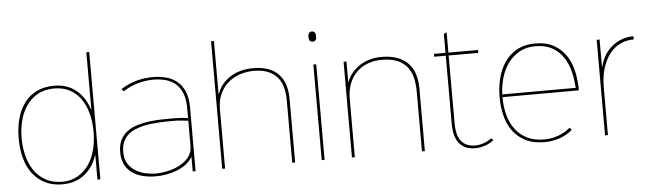

<svg xmlns="http://www.w3.org/2000/svg" viewBox="-51 -1047 4251 1259"><g transform="rotate(-5 2074.5 -417.5)"><path d="M565 -1H546V-161H544Q519 -83 460 -36.5Q401 10 315 10Q251 10 202.5 -14Q154 -38 121 -80.5Q88 -123 71.5 -182.5Q55 -242 55 -314Q55 -387 71.5 -446.5Q88 -506 121 -549Q154 -592 202.5 -615.5Q251 -639 316 -639Q401 -639 459 -592.5Q517 -546 544 -463H546V-839H565ZM548 -314Q548 -381 533 -437Q518 -493 489 -534Q460 -575 416 -598Q372 -621 315 -621Q250 -621 204.5 -594.5Q159 -568 130 -525Q101 -482 87.5 -427Q74 -372 74 -314Q74 -255 88 -199.5Q102 -144 131 -101.5Q160 -59 206 -33Q252 -7 316 -7Q372 -7 415.5 -31.5Q459 -56 488.5 -97.5Q518 -139 533 -195Q548 -251 548 -314Z M1192 -421V0H1173V-94H1171Q1156 -68 1129.5 -48Q1103 -28 1070.5 -15Q1038 -2 1002 4.5Q966 11 931 11Q885 11 844.5 1Q804 -9 774 -30.5Q744 -52 727 -85.5Q710 -119 710 -167Q710 -214 726.5 -247Q743 -280 771.5 -301Q800 -322 836.5 -333.5Q873 -345 913.5 -350.5Q954 -356 995.5 -357Q1037 -358 1074 -358Q1099 -358 1127.5 -356Q1156 -354 1176 -350L1173 -353V-417Q1173 -477 1156.5 -516.5Q1140 -556 1111.5 -579.5Q1083 -603 1045.5 -612.5Q1008 -622 965 -622Q919 -622 866.5 -607.5Q814 -593 769 -563L754 -578Q806 -611 858.5 -625Q911 -639 965 -639Q1012 -639 1053.5 -628Q1095 -617 1125.5 -591.5Q1156 -566 1174 -524.5Q1192 -483 1192 -421ZM1176 -333Q1168 -334 1155.5 -335.5Q1143 -337 1129.5 -338.5Q1116 -340 1103.5 -340.5Q1091 -341 1083 -341Q1062 -341 1037 -341Q1012 -341 985 -339Q957 -337 929 -334.5Q901 -332 875 -325Q846 -318 820 -307Q794 -296 774 -277.5Q754 -259 742 -232Q730 -205 730 -167Q730 -116 752.5 -84.5Q775 -53 807 -36Q839 -19 873.5 -13Q908 -7 932 -7Q961 -7 1002.5 -15Q1044 -23 1082 -41.5Q1120 -60 1146.5 -91Q1173 -122 1173 -168V-330Z M1847 -419V0H1828V-409Q1828 -452 1819 -490.5Q1810 -529 1787.5 -558Q1765 -587 1726 -604.5Q1687 -622 1627 -622Q1589 -622 1547 -610.5Q1505 -599 1469 -571.5Q1433 -544 1409.5 -499Q1386 -454 1386 -387V0H1367V-840H1386V-491H1388Q1412 -560 1475.5 -600Q1539 -640 1627 -640Q1685 -640 1727 -624Q1769 -608 1795.5 -579Q1822 -550 1834.5 -509.5Q1847 -469 1847 -419Z M2056 -812Q2056 -792 2049 -785.5Q2042 -779 2031 -779Q2020 -779 2013 -785.5Q2006 -792 2006 -812Q2006 -831 2013 -838.5Q2020 -846 2031 -846Q2042 -846 2049 -838.5Q2056 -831 2056 -812ZM2041 0H2022V-629H2041Z M2701 -412V0H2682V-390Q2682 -438 2673 -480Q2664 -522 2640 -553.5Q2616 -585 2575 -603Q2534 -621 2470 -621Q2423 -621 2381 -606Q2339 -591 2307.5 -561Q2276 -531 2258 -486Q2240 -441 2240 -381V0H2221V-630H2240V-496H2242Q2255 -530 2278 -557Q2301 -584 2331 -602.5Q2361 -621 2396.5 -630.5Q2432 -640 2470 -640Q2534 -640 2578 -622.5Q2622 -605 2649.5 -574.5Q2677 -544 2689 -502.5Q2701 -461 2701 -412Z M3155 -32Q3126 -11 3095 -0.5Q3064 10 3028 10Q2966 10 2929 -32Q2892 -74 2892 -164V-608L2894 -611H2816V-630H2894L2892 -633V-754L2911 -764V-633L2909 -630H3106V-611H2909L2911 -608V-168Q2911 -82 2943 -45Q2975 -8 3032 -8Q3061 -8 3089.5 -18Q3118 -28 3141 -46Z M3742 -309 3236 -308 3239 -305Q3239 -245 3253 -191.5Q3267 -138 3297 -97Q3327 -56 3374 -32Q3421 -8 3487 -8Q3535 -8 3579 -23.5Q3623 -39 3659 -70L3673 -55Q3634 -22 3586.5 -6Q3539 10 3488 10Q3416 10 3365 -15.5Q3314 -41 3281.5 -84.5Q3249 -128 3234.5 -186Q3220 -244 3220 -309Q3220 -372 3234.5 -431.5Q3249 -491 3280.5 -537.5Q3312 -584 3362 -612Q3412 -640 3483 -640Q3556 -640 3605.5 -612Q3655 -584 3685.5 -538Q3716 -492 3729 -432Q3742 -372 3742 -309ZM3725 -327 3722 -330Q3719 -386 3705.5 -438.5Q3692 -491 3664 -532Q3636 -573 3591.5 -597.5Q3547 -622 3483 -622Q3421 -622 3376.5 -596.5Q3332 -571 3302 -530Q3272 -489 3256.5 -436.5Q3241 -384 3239 -329L3236 -326Z M4129 -610H4126Q4084 -610 4044.5 -593Q4005 -576 3974.5 -539Q3944 -502 3925 -445.5Q3906 -389 3906 -310V0H3887V-629H3906V-449H3908Q3918 -491 3938.5 -524.5Q3959 -558 3988 -581.5Q4017 -605 4052 -618Q4087 -631 4126 -631H4129Z"/></g></svg>

Font: TypoPRO Sinkin Sans
Style: 100 Thin
Weight: 100
Designer: Keith Bates
Foundry: K-Type
Version: Sinkin Sans (version 1.0)  by Keith Bates   •   © 2014   www